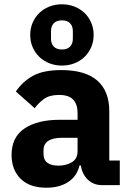

<svg xmlns="http://www.w3.org/2000/svg" viewBox="-20 -864 609 896"><path d="M457 0Q417 0 390.5 -25Q364 -50 357 -92H351Q339 -41 298 -14.5Q257 12 197 12Q118 12 76 -30Q34 -72 34 -141Q34 -224 94.5 -264.5Q155 -305 259 -305H342V-338Q342 -376 322 -398.5Q302 -421 255 -421Q211 -421 185 -402Q159 -383 142 -359L54 -437Q86 -484 134.5 -510.5Q183 -537 266 -537Q378 -537 434 -488Q490 -439 490 -345V-115H539V0ZM252 -91Q289 -91 315.5 -107Q342 -123 342 -159V-221H270Q183 -221 183 -162V-147Q183 -118 201 -104.5Q219 -91 252 -91ZM269 -558Q238 -558 211 -568.5Q184 -579 164 -598Q144 -617 132.5 -643.5Q121 -670 121 -701Q121 -732 132.5 -758.5Q144 -785 164 -804Q184 -823 211 -833.5Q238 -844 269 -844Q300 -844 327 -833.5Q354 -823 374 -804Q394 -785 405.5 -758.5Q417 -732 417 -701Q417 -670 405.5 -643.5Q394 -617 374 -598Q354 -579 327 -568.5Q300 -558 269 -558ZM269 -633Q294 -633 307 -646.5Q320 -660 320 -684V-718Q320 -742 307 -755.5Q294 -769 269 -769Q244 -769 231 -755.5Q218 -742 218 -718V-684Q218 -660 231 -646.5Q244 -633 269 -633Z"/></svg>

Font: IBM Plex Arabic
Style: Bold
Weight: 700
Designer: Mike Abbink, Paul van der Laan, Pieter van Rosmalen, Wael Morcos, Khajak Apelian
Foundry: Bold Monday
Version: Version 1.0